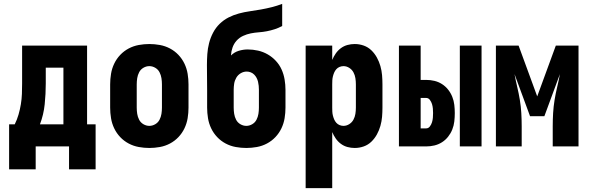

<svg xmlns="http://www.w3.org/2000/svg" viewBox="-20 -755 3040 990"><path d="M27 118V-114H56Q68 -138 75.5 -164Q83 -190 87.5 -217Q92 -244 93 -271Q94 -298 94 -325V-520H429V-114H473V118H336V0H164V118ZM186 -114H307V-406H216V-325Q216 -271 210.5 -217.5Q205 -164 186 -114Z M750 8Q723 8 695.5 3Q668 -2 643.5 -15Q619 -28 600 -48Q581 -68 569 -93Q557 -118 552.5 -145.5Q548 -173 548 -200V-320Q548 -347 552.5 -374.5Q557 -402 569 -427Q581 -452 600 -472Q619 -492 643.5 -505Q668 -518 695.5 -523Q723 -528 750 -528Q777 -528 804.5 -523Q832 -518 856.5 -505Q881 -492 900 -472Q919 -452 931 -427Q943 -402 947.5 -374.5Q952 -347 952 -320V-200Q952 -173 947.5 -145.5Q943 -118 931 -93Q919 -68 900 -48Q881 -28 856.5 -15Q832 -2 804.5 3Q777 8 750 8ZM750 -106Q766 -106 780.5 -114.5Q795 -123 802.5 -137.5Q810 -152 812.5 -168Q815 -184 815 -200V-320Q815 -336 812.5 -352Q810 -368 802.5 -382.5Q795 -397 780.5 -405.5Q766 -414 750 -414Q734 -414 719.5 -405.5Q705 -397 697.5 -382.5Q690 -368 687.5 -352Q685 -336 685 -320V-200Q685 -184 687.5 -168Q690 -152 697.5 -137.5Q705 -123 719.5 -114.5Q734 -106 750 -106Z M1250 8Q1223 8 1195.5 3Q1168 -2 1143.5 -15Q1119 -28 1100 -48Q1081 -68 1069 -93Q1057 -118 1052.5 -145.5Q1048 -173 1048 -200V-292Q1048 -323 1047.5 -355Q1047 -387 1047 -419Q1047 -448 1049 -476.5Q1051 -505 1058 -532.5Q1065 -560 1078.5 -586Q1092 -612 1112.5 -632Q1133 -652 1158.5 -665Q1184 -678 1212 -685.5Q1240 -693 1268.5 -697Q1297 -701 1325 -706Q1353 -711 1381 -718Q1409 -725 1435 -735V-621Q1417 -611 1397 -604.5Q1377 -598 1356.5 -594Q1336 -590 1315 -588.5Q1294 -587 1273.5 -583Q1253 -579 1233.5 -570Q1214 -561 1200 -545.5Q1186 -530 1179 -510Q1172 -490 1171 -469Q1188 -486 1211 -493Q1234 -500 1257 -500Q1284 -500 1310.5 -494Q1337 -488 1360.5 -474.5Q1384 -461 1402.5 -441Q1421 -421 1432 -396.5Q1443 -372 1447.5 -345Q1452 -318 1452 -292V-200Q1452 -173 1447.5 -145.5Q1443 -118 1431 -93Q1419 -68 1400 -48Q1381 -28 1356.5 -15Q1332 -2 1304.5 3Q1277 8 1250 8ZM1250 -106Q1266 -106 1280.5 -114.5Q1295 -123 1302.5 -137.5Q1310 -152 1312.5 -168Q1315 -184 1315 -200V-292Q1315 -302 1314 -312.5Q1313 -323 1310.5 -333.5Q1308 -344 1303 -353.5Q1298 -363 1290.5 -370.5Q1283 -378 1273 -382Q1263 -386 1252 -386Q1236 -386 1221.5 -377.5Q1207 -369 1198.5 -354.5Q1190 -340 1187.5 -324Q1185 -308 1185 -292V-200Q1185 -184 1187.5 -168Q1190 -152 1197.5 -137.5Q1205 -123 1219.5 -114.5Q1234 -106 1250 -106Z M1556 215V-520H1693V-446Q1700 -463 1711 -479Q1722 -495 1737.5 -506.5Q1753 -518 1771.5 -523Q1790 -528 1809 -528Q1833 -528 1855.5 -520Q1878 -512 1895 -495.5Q1912 -479 1923.5 -458Q1935 -437 1941.5 -414Q1948 -391 1950 -367.5Q1952 -344 1952 -320V-200Q1952 -176 1950 -152.5Q1948 -129 1941.5 -106Q1935 -83 1923.5 -62Q1912 -41 1895 -24.5Q1878 -8 1855.5 0Q1833 8 1809 8Q1790 8 1771.5 3Q1753 -2 1737.5 -13.5Q1722 -25 1711 -41Q1700 -57 1693 -74V215ZM1751 -106Q1767 -106 1781 -115Q1795 -124 1802.5 -138Q1810 -152 1812.5 -168Q1815 -184 1815 -200V-320Q1815 -336 1812.5 -352Q1810 -368 1802.5 -382Q1795 -396 1781 -405Q1767 -414 1751 -414Q1741 -414 1731 -410Q1721 -406 1714 -398Q1707 -390 1703 -380.5Q1699 -371 1696.5 -361Q1694 -351 1693.5 -340.5Q1693 -330 1693 -320V-200Q1693 -190 1693.5 -179.5Q1694 -169 1696.5 -159Q1699 -149 1703 -139.5Q1707 -130 1714 -122Q1721 -114 1731 -110Q1741 -106 1751 -106Z M2351 0V-520H2463V0ZM2037 0V-520H2149V-343H2177Q2199 -343 2220 -338Q2241 -333 2259 -321.5Q2277 -310 2290.5 -293Q2304 -276 2312 -256Q2320 -236 2322.5 -214.5Q2325 -193 2325 -172Q2325 -150 2322.5 -128.5Q2320 -107 2312 -87Q2304 -67 2290.5 -50Q2277 -33 2259 -21.5Q2241 -10 2220 -5Q2199 0 2177 0ZM2149 -93H2177Q2189 -93 2196.5 -103Q2204 -113 2207.5 -124.5Q2211 -136 2212 -148Q2213 -160 2213 -172Q2213 -183 2212 -195Q2211 -207 2207.5 -218.5Q2204 -230 2196.5 -240Q2189 -250 2177 -250H2149Z M2537 0V-520H2654L2750 -258L2846 -520H2963V0H2830V-104Q2830 -138 2832 -172Q2834 -206 2839.5 -239.5Q2845 -273 2853 -306.5Q2861 -340 2867 -373L2787 -156H2713L2633 -373Q2639 -340 2647 -306.5Q2655 -273 2660.5 -239.5Q2666 -206 2668 -172Q2670 -138 2670 -104V0Z"/></svg>

Font: Iosevka SS04 Heavy
Style: Regular
Weight: 900
Monospace: yes
Designer: Belleve Invis
Foundry: Belleve Invis
Version: Version 19.0.0; ttfautohint (v1.8.4)